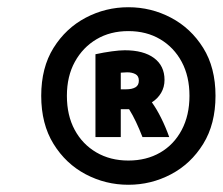

<svg xmlns="http://www.w3.org/2000/svg" viewBox="-20 -793 616 531"><path d="M335 -282Q272 -282 217 -311Q162 -340 128 -395Q94 -450 94 -528Q94 -606 128 -660.5Q162 -715 217 -744Q272 -773 335 -773Q398 -773 453 -744Q508 -715 542 -660.5Q576 -606 576 -528Q576 -450 542 -395Q508 -340 453 -311Q398 -282 335 -282ZM335 -349Q385 -349 423 -371Q461 -393 482.5 -433.5Q504 -474 504 -528Q504 -582 482.5 -622Q461 -662 423 -684.5Q385 -707 335 -707Q285 -707 247 -684.5Q209 -662 187 -622Q165 -582 165 -528Q165 -474 186.5 -434Q208 -394 246.5 -371.5Q285 -349 335 -349ZM244 -414V-643Q267 -648 289 -651Q311 -654 325 -654Q377 -654 406 -632.5Q435 -611 435 -572Q435 -552 425.5 -536Q416 -520 400 -510Q413 -492 425.5 -467Q438 -442 448 -414H374Q365 -437 356 -456Q347 -475 337 -491Q335 -491 333 -491Q331 -491 329 -491H314V-414ZM314 -546H329Q345 -546 354.5 -551.5Q364 -557 364 -570Q364 -583 354.5 -588Q345 -593 332 -593Q326 -593 322 -592.5Q318 -592 314 -592Z"/></svg>

Font: Ubuntu Sans
Style: Bold Italic
Weight: 700
Italic angle: -13.5°
Designer: Dalton Maag Ltd
Foundry: Dalton Maag Ltd
Version: Version 1.006